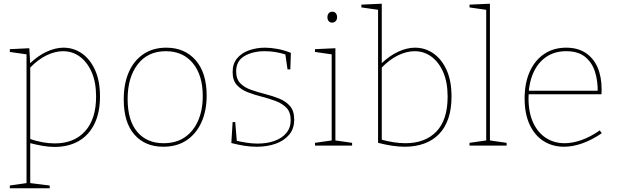

<svg xmlns="http://www.w3.org/2000/svg" viewBox="-20 -785 3330 1035"><path d="M33 230V215L130 201L123 209V-499L130 -491L33 -505V-520L138 -525L143 -439L139 -441Q185 -485 232 -506.5Q279 -528 322 -528Q377 -528 421.5 -497Q466 -466 492.5 -407.5Q519 -349 519 -265Q519 -178 489 -117Q459 -56 404 -24.5Q349 7 274 7Q243 7 208.5 1Q174 -5 136 -15L143 -21V209L135 201L248 215V230ZM275 -12Q380 -12 439 -78Q498 -144 498 -264Q498 -342 474 -396.5Q450 -451 410 -480Q370 -509 320 -509Q277 -509 230.5 -486.5Q184 -464 139 -417L143 -430V-28L138 -37Q212 -12 275 -12Z M876 -528Q976 -528 1035 -460Q1094 -392 1094 -270Q1094 -188 1066 -126Q1038 -64 986 -29Q934 6 860 6Q762 6 704.5 -59.5Q647 -125 647 -249Q647 -334 674.5 -396.5Q702 -459 753.5 -493.5Q805 -528 876 -528ZM874 -509Q777 -509 722.5 -438.5Q668 -368 668 -251Q668 -136 719.5 -74.5Q771 -13 862 -13Q929 -13 976 -45Q1023 -77 1048 -134.5Q1073 -192 1073 -267Q1073 -380 1019.5 -444.5Q966 -509 874 -509Z M1253 -400Q1253 -359 1275.5 -336Q1298 -313 1334 -300.5Q1370 -288 1409.5 -278Q1449 -268 1485 -253.5Q1521 -239 1543.5 -213Q1566 -187 1566 -140Q1566 -91 1538.5 -58.5Q1511 -26 1465.5 -10Q1420 6 1365 6Q1328 6 1295 0.5Q1262 -5 1227 -14L1234 -127H1248L1257 -19L1251 -27Q1277 -21 1308 -16Q1339 -11 1368 -11Q1418 -11 1458.5 -25Q1499 -39 1523 -67.5Q1547 -96 1547 -137Q1547 -180 1524.5 -203.5Q1502 -227 1466 -240.5Q1430 -254 1390.5 -264Q1351 -274 1315 -288Q1279 -302 1256.5 -327Q1234 -352 1234 -397Q1234 -442 1258.5 -471Q1283 -500 1323 -514Q1363 -528 1409 -528Q1438 -528 1474.5 -521.5Q1511 -515 1548 -500L1545 -411H1530L1517 -500L1523 -490Q1466 -509 1407 -509Q1343 -509 1298 -483Q1253 -457 1253 -400Z M1788 -21 1781 -29 1878 -15V0H1678V-15L1775 -29L1768 -21V-499L1775 -491L1678 -505V-520L1788 -525ZM1770 -663Q1759 -663 1752 -671Q1745 -679 1745 -692Q1745 -706 1752.5 -714Q1760 -722 1771 -722Q1783 -722 1790 -714Q1797 -706 1797 -692Q1797 -678 1789 -670.5Q1781 -663 1770 -663Z M2161 6Q2129 6 2093 0.5Q2057 -5 2018 -15V-741L2027 -731L1928 -745V-760L2038 -765V-437L2034 -441Q2080 -485 2127 -506.5Q2174 -528 2217 -528Q2272 -528 2316.5 -497Q2361 -466 2387.5 -407.5Q2414 -349 2414 -265Q2414 -197 2396.5 -146Q2379 -95 2346 -61.5Q2313 -28 2266.5 -11Q2220 6 2161 6ZM2165 -13Q2272 -13 2332.5 -76Q2393 -139 2393 -264Q2393 -342 2369 -396.5Q2345 -451 2305 -480Q2265 -509 2215 -509Q2172 -509 2125.5 -486.5Q2079 -464 2034 -417L2038 -432V-22L2033 -33Q2107 -13 2165 -13Z M2621 -21 2614 -29 2711 -15V0H2511V-15L2608 -29L2601 -21V-739L2608 -731L2511 -745V-760L2621 -765Z M3020 6Q2959 6 2911 -24Q2863 -54 2835.5 -112.5Q2808 -171 2808 -254Q2808 -337 2835.5 -398.5Q2863 -460 2913.5 -494Q2964 -528 3032 -528Q3095 -528 3137.5 -499.5Q3180 -471 3201.5 -421Q3223 -371 3223 -305Q3223 -300 3223 -294Q3223 -288 3222 -277H2817V-296H3211L3202 -290Q3203 -349 3187 -399Q3171 -449 3133.5 -479Q3096 -509 3032 -509Q2969 -509 2923.5 -477.5Q2878 -446 2853.5 -389Q2829 -332 2829 -256Q2829 -178 2854 -124Q2879 -70 2923 -41.5Q2967 -13 3023 -13Q3066 -13 3114.5 -30Q3163 -47 3213 -82L3224 -67Q3170 -30 3118.5 -12Q3067 6 3020 6Z"/></svg>

Font: Bitter Thin
Style: Regular
Weight: 100
Designer: Sol Matas, and Bitter project Authors
Foundry: Sol Matas
Version: Version 2.002